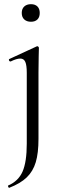

<svg xmlns="http://www.w3.org/2000/svg" viewBox="-20 -616 297 918"><path d="M164 -269V48Q164 116 151 159.5Q138 203 108 232Q78 261 24 282Q22 283 19.5 277.5Q17 272 19 271Q68 250 88 204Q108 158 108 71V-268Q108 -304 101 -320Q94 -336 77 -336Q59 -336 31 -322H30Q25 -322 23 -327Q21 -332 25 -334L155 -394L158 -395Q161 -395 163.5 -392.5Q166 -390 166 -387Q166 -380 165 -347Q164 -314 164 -269ZM84 -554Q84 -574 96 -585Q108 -596 128 -596Q148 -596 159 -585Q170 -574 170 -554Q170 -534 159 -523Q148 -512 128 -512Q108 -512 96 -523Q84 -534 84 -554Z"/></svg>

Font: Cormorant Infant
Style: Regular
Weight: 400
Designer: Christian Thalmann (Catharsis Fonts)
Foundry: Catharsis Fonts
Version: Version 4.000